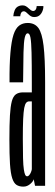

<svg xmlns="http://www.w3.org/2000/svg" viewBox="-20 -692 206 715"><path d="M67 3Q74.5 3 80.5 0.5Q86.5 -2 91.5 -6Q96.5 -10 100.2 -14.5Q104 -19 105.5 -24.5L110.5 0H148V-386.5Q148 -475 142.2 -522.2Q136.5 -569.5 122.8 -588Q109 -606.5 83 -606.5Q64.5 -606.5 51.2 -596.5Q38 -586.5 30.2 -562.5Q22.5 -538.5 18.8 -495.2Q15 -452 15.5 -385.5H66Q66.5 -457 67.5 -496.5Q68.5 -536 72.2 -552Q76 -568 83 -568Q90.5 -568 93.5 -551.8Q96.5 -535.5 97.5 -496Q98.5 -456.5 98.5 -386V-348H65.5Q49.5 -348 39.2 -340.8Q29 -333.5 24 -314.8Q19 -296 17 -262Q15 -228 15 -173Q15 -116 17.2 -81.2Q19.5 -46.5 25.5 -28.2Q31.5 -10 41.5 -3.5Q51.5 3 67 3ZM81 -35.5Q76.5 -35.5 73.8 -41Q71 -46.5 68.8 -61Q66.5 -75.5 65.8 -103Q65 -130.5 65 -175Q65 -219.5 66.2 -247.5Q67.5 -275.5 70.2 -289.8Q73 -304 77.5 -309.2Q82 -314.5 89 -314.5H98.5V-62Q98 -57.5 95.5 -51.2Q93 -45 89.2 -40.2Q85.5 -35.5 81 -35.5ZM107 -628.5Q115.5 -628.5 121 -631Q126.5 -633.5 130.2 -637.8Q134 -642 136.5 -647Q139 -652 140.5 -658.2Q142 -664.5 141.5 -669.5H116.5Q116.5 -665.5 115.2 -661Q114 -656.5 110.8 -653.8Q107.5 -651 103.5 -651Q99.5 -651 95.2 -654Q91 -657 86.2 -661.5Q81.5 -666 76.2 -669Q71 -672 64 -672Q57 -672 51 -669.8Q45 -667.5 41 -663.5Q37 -659.5 34.8 -654Q32.5 -648.5 31.2 -643Q30 -637.5 29.5 -631.5H55.5Q55.5 -635.5 57 -640.2Q58.5 -645 61.5 -647.5Q64.5 -650 69 -650Q72.5 -650 76.8 -646.8Q81 -643.5 85.5 -639Q90 -634.5 95.2 -631.5Q100.5 -628.5 107 -628.5Z"/></svg>

Font: Anybody UltraCondensed Light
Style: Regular
Weight: 300
Width: 1
Version: Version 1.113;gftools[0.9.25]